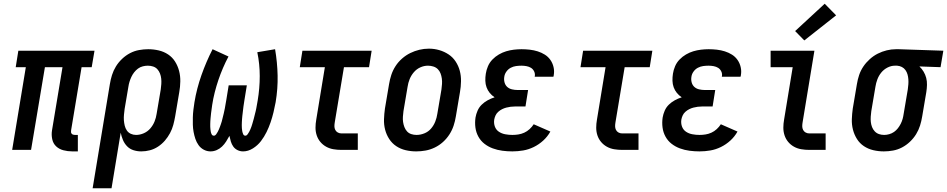

<svg xmlns="http://www.w3.org/2000/svg" viewBox="-20 -801 5061 1026"><path d="M366 8Q342 8 319 2Q296 -4 280 -19Q264 -34 259 -57.5Q254 -81 258 -105L314 -442H220L146 0H45L118 -442H64L78 -530H485L470 -442H416L360 -105Q359 -100 359.5 -95Q360 -90 363 -86.5Q366 -83 370.5 -81.5Q375 -80 380 -80H396V8Z M475 205 567 -351Q571 -376 578.5 -400Q586 -424 599.5 -446Q613 -468 632.5 -486.5Q652 -505 675 -517Q698 -529 723 -533.5Q748 -538 772 -538Q801 -538 828.5 -531.5Q856 -525 878.5 -510Q901 -495 915.5 -472Q930 -449 937 -422Q944 -395 943.5 -366Q943 -337 938 -309L916 -179Q912 -156 906 -133.5Q900 -111 888.5 -89.5Q877 -68 861 -49.5Q845 -31 824.5 -17.5Q804 -4 781 2Q758 8 735 8Q713 8 693 1.5Q673 -5 659 -19.5Q645 -34 637 -53Q629 -72 625 -92L576 205ZM707 -80Q728 -80 748.5 -89Q769 -98 783.5 -115Q798 -132 806 -152Q814 -172 817 -193L839 -323Q841 -337 842 -352Q843 -367 841.5 -381Q840 -395 835 -408Q830 -421 821 -431Q812 -441 798.5 -445.5Q785 -450 770 -450Q757 -450 743 -446.5Q729 -443 717.5 -434.5Q706 -426 697 -414.5Q688 -403 682 -390Q676 -377 672 -364Q668 -351 666 -337L646 -219Q644 -204 642.5 -188.5Q641 -173 642 -158.5Q643 -144 646.5 -129.5Q650 -115 658 -103.5Q666 -92 679 -86Q692 -80 707 -80Z M1105 8Q1086 8 1069 -1Q1052 -10 1041 -25.5Q1030 -41 1024 -59Q1018 -77 1014.5 -96Q1011 -115 1010.5 -134.5Q1010 -154 1010.5 -174Q1011 -194 1013.5 -214.5Q1016 -235 1019 -254Q1025 -291 1034.5 -327.5Q1044 -364 1056.5 -399.5Q1069 -435 1084 -470Q1099 -505 1116 -538L1201 -499Q1185 -469 1171.5 -437.5Q1158 -406 1147 -373.5Q1136 -341 1127.5 -307.5Q1119 -274 1114 -241Q1113 -234 1112 -226.5Q1111 -219 1110 -211.5Q1109 -204 1108 -197Q1107 -190 1106.5 -182.5Q1106 -175 1105 -167.5Q1104 -160 1104 -153Q1104 -146 1103.5 -138.5Q1103 -131 1103.5 -124Q1104 -117 1104.5 -110Q1105 -103 1106.5 -96Q1108 -89 1111.5 -82.5Q1115 -76 1123 -76Q1130 -76 1135 -83Q1140 -90 1143.5 -96.5Q1147 -103 1150 -110Q1153 -117 1155.5 -124Q1158 -131 1160.5 -138Q1163 -145 1165 -152Q1167 -159 1168.5 -166Q1170 -173 1172 -180Q1174 -187 1175.5 -194Q1177 -201 1178.5 -208Q1180 -215 1181.5 -222Q1183 -229 1184 -236.5Q1185 -244 1186.5 -251Q1188 -258 1189 -265L1202 -345H1299L1286 -265Q1285 -257 1283.5 -248.5Q1282 -240 1281 -232Q1280 -224 1279 -215.5Q1278 -207 1277 -198.5Q1276 -190 1275 -182Q1274 -174 1273.5 -165.5Q1273 -157 1272.5 -149Q1272 -141 1272 -132.5Q1272 -124 1272.5 -116Q1273 -108 1274.5 -100Q1276 -92 1279.5 -84Q1283 -76 1291 -76Q1298 -76 1303 -83Q1308 -90 1311.5 -96.5Q1315 -103 1318 -110Q1321 -117 1323.5 -124Q1326 -131 1328 -138Q1330 -145 1332 -152Q1334 -159 1336 -166Q1338 -173 1339.5 -180Q1341 -187 1343 -194Q1345 -201 1346.5 -208Q1348 -215 1349.5 -222Q1351 -229 1352 -236Q1353 -243 1354.5 -250Q1356 -257 1357 -264Q1368 -330 1368 -394.5Q1368 -459 1355 -522L1450 -538Q1462 -468 1463.5 -397.5Q1465 -327 1453 -255Q1448 -228 1441.5 -201Q1435 -174 1426 -147.5Q1417 -121 1404.5 -95.5Q1392 -70 1374.5 -47Q1357 -24 1331.5 -8Q1306 8 1279 8Q1263 8 1249 1Q1235 -6 1226.5 -18Q1218 -30 1213.5 -45Q1209 -60 1206 -75Q1198 -60 1188.5 -45Q1179 -30 1166.5 -18Q1154 -6 1138 1Q1122 8 1105 8Z M1805 0Q1783 0 1762 -3.5Q1741 -7 1723 -17Q1705 -27 1692 -42.5Q1679 -58 1672.5 -77.5Q1666 -97 1666 -118.5Q1666 -140 1670 -162L1716 -442H1582L1596 -530H1966L1952 -442H1818L1769 -148Q1767 -137 1767 -126.5Q1767 -116 1771.5 -107Q1776 -98 1785 -93Q1794 -88 1805 -88H1892V0Z M2204 8Q2175 8 2147.5 1.5Q2120 -5 2097.5 -20Q2075 -35 2060 -58Q2045 -81 2038 -108Q2031 -135 2032 -164Q2033 -193 2037 -221L2059 -351Q2063 -376 2071 -400.5Q2079 -425 2093.5 -447.5Q2108 -470 2128.5 -488Q2149 -506 2172.5 -517.5Q2196 -529 2221 -535Q2246 -541 2272 -541Q2301 -541 2328 -533Q2355 -525 2377.5 -510Q2400 -495 2415 -472Q2430 -449 2437 -422.5Q2444 -396 2443.5 -366.5Q2443 -337 2438 -309L2416 -179Q2412 -154 2404 -129.5Q2396 -105 2381.5 -82.5Q2367 -60 2347 -42Q2327 -24 2303 -12.5Q2279 -1 2254 3.5Q2229 8 2204 8ZM2206 -80Q2227 -80 2248 -88.5Q2269 -97 2283.5 -114Q2298 -131 2306 -151.5Q2314 -172 2317 -193L2339 -323Q2341 -338 2342 -352.5Q2343 -367 2341 -381.5Q2339 -396 2334 -409Q2329 -422 2319.5 -431.5Q2310 -441 2296 -445.5Q2282 -450 2267 -450Q2246 -450 2226 -441Q2206 -432 2191.5 -415Q2177 -398 2169 -378Q2161 -358 2158 -337L2136 -207Q2134 -192 2133 -177.5Q2132 -163 2134 -149Q2136 -135 2141 -122Q2146 -109 2155 -99Q2164 -89 2177.5 -84.5Q2191 -80 2206 -80Z M2718 8Q2691 8 2664.5 4.5Q2638 1 2613.5 -8Q2589 -17 2569 -32.5Q2549 -48 2536.5 -70.5Q2524 -93 2520.5 -119.5Q2517 -146 2521 -173Q2524 -191 2532 -209.5Q2540 -228 2554.5 -242Q2569 -256 2586.5 -265.5Q2604 -275 2623 -281Q2608 -291 2597 -304.5Q2586 -318 2580 -334.5Q2574 -351 2573.5 -369.5Q2573 -388 2576 -407Q2579 -427 2587.5 -447Q2596 -467 2611.5 -483Q2627 -499 2646 -510Q2665 -521 2685 -527Q2705 -533 2726 -535.5Q2747 -538 2767 -538Q2789 -538 2811 -535.5Q2833 -533 2853.5 -526.5Q2874 -520 2891.5 -509Q2909 -498 2921 -481Q2933 -464 2938 -442.5Q2943 -421 2939 -399Q2939 -397 2938.5 -395Q2938 -393 2937 -391H2837Q2837 -392 2837.5 -393Q2838 -394 2838 -394Q2840 -408 2834 -420Q2828 -432 2817.5 -438.5Q2807 -445 2793.5 -447.5Q2780 -450 2767 -450Q2752 -450 2737.5 -448Q2723 -446 2709.5 -439Q2696 -432 2686.5 -419Q2677 -406 2675 -392Q2672 -376 2676 -361Q2680 -346 2690.5 -336.5Q2701 -327 2716 -323.5Q2731 -320 2747 -320H2802L2788 -232H2732Q2720 -232 2708.5 -230.5Q2697 -229 2685.5 -226Q2674 -223 2663 -217.5Q2652 -212 2642.5 -203.5Q2633 -195 2628 -184Q2623 -173 2621 -162Q2618 -142 2624.5 -124.5Q2631 -107 2646 -97Q2661 -87 2680 -83.5Q2699 -80 2718 -80Q2734 -80 2750 -82.5Q2766 -85 2781.5 -92Q2797 -99 2810 -111Q2823 -123 2832 -137L2921 -98Q2906 -71 2883 -50Q2860 -29 2832.5 -15.5Q2805 -2 2776 3Q2747 8 2718 8Z M3305 0Q3283 0 3262 -3.5Q3241 -7 3223 -17Q3205 -27 3192 -42.5Q3179 -58 3172.5 -77.5Q3166 -97 3166 -118.5Q3166 -140 3170 -162L3216 -442H3082L3096 -530H3466L3452 -442H3318L3269 -148Q3267 -137 3267 -126.5Q3267 -116 3271.5 -107Q3276 -98 3285 -93Q3294 -88 3305 -88H3392V0Z M3718 8Q3691 8 3664.5 4.5Q3638 1 3613.5 -8Q3589 -17 3569 -32.5Q3549 -48 3536.5 -70.5Q3524 -93 3520.5 -119.5Q3517 -146 3521 -173Q3524 -191 3532 -209.5Q3540 -228 3554.5 -242Q3569 -256 3586.5 -265.5Q3604 -275 3623 -281Q3608 -291 3597 -304.5Q3586 -318 3580 -334.5Q3574 -351 3573.5 -369.5Q3573 -388 3576 -407Q3579 -427 3587.5 -447Q3596 -467 3611.5 -483Q3627 -499 3646 -510Q3665 -521 3685 -527Q3705 -533 3726 -535.5Q3747 -538 3767 -538Q3789 -538 3811 -535.5Q3833 -533 3853.5 -526.5Q3874 -520 3891.5 -509Q3909 -498 3921 -481Q3933 -464 3938 -442.5Q3943 -421 3939 -399Q3939 -397 3938.5 -395Q3938 -393 3937 -391H3837Q3837 -392 3837.5 -393Q3838 -394 3838 -394Q3840 -408 3834 -420Q3828 -432 3817.5 -438.5Q3807 -445 3793.5 -447.5Q3780 -450 3767 -450Q3752 -450 3737.5 -448Q3723 -446 3709.5 -439Q3696 -432 3686.5 -419Q3677 -406 3675 -392Q3672 -376 3676 -361Q3680 -346 3690.5 -336.5Q3701 -327 3716 -323.5Q3731 -320 3747 -320H3802L3788 -232H3732Q3720 -232 3708.5 -230.5Q3697 -229 3685.5 -226Q3674 -223 3663 -217.5Q3652 -212 3642.5 -203.5Q3633 -195 3628 -184Q3623 -173 3621 -162Q3618 -142 3624.5 -124.5Q3631 -107 3646 -97Q3661 -87 3680 -83.5Q3699 -80 3718 -80Q3734 -80 3750 -82.5Q3766 -85 3781.5 -92Q3797 -99 3810 -111Q3823 -123 3832 -137L3921 -98Q3906 -71 3883 -50Q3860 -29 3832.5 -15.5Q3805 -2 3776 3Q3747 8 3718 8Z M4305 0Q4283 0 4262 -3.5Q4241 -7 4223 -17Q4205 -27 4192 -42.5Q4179 -58 4172.5 -77.5Q4166 -97 4166 -118.5Q4166 -140 4170 -162L4216 -442H4098V-530H4332L4269 -148Q4267 -137 4267 -126.5Q4267 -116 4271.5 -107Q4276 -98 4285 -93Q4294 -88 4305 -88H4392V0ZM4278 -585 4229 -635 4387 -781 4448 -719Z M4703 8Q4674 8 4646.5 1.5Q4619 -5 4596.5 -20Q4574 -35 4559.5 -58Q4545 -81 4538 -108Q4531 -135 4532 -164Q4533 -193 4537 -221L4559 -351Q4563 -376 4571 -400Q4579 -424 4593.5 -445.5Q4608 -467 4628 -485Q4648 -503 4671 -514.5Q4694 -526 4718.5 -532Q4743 -538 4768 -538Q4771 -538 4775 -538Q4779 -538 4783 -538L5021 -530L5006 -442L4893 -446Q4906 -434 4915.5 -418Q4925 -402 4929.5 -384.5Q4934 -367 4933.5 -347.5Q4933 -328 4930 -309L4908 -179Q4904 -154 4896.5 -130Q4889 -106 4875.5 -84Q4862 -62 4842.5 -43.5Q4823 -25 4800 -13Q4777 -1 4752 3.5Q4727 8 4703 8ZM4705 -80Q4705 -80 4705 -80Q4705 -80 4705 -80Q4718 -80 4732 -84Q4746 -88 4757.5 -96Q4769 -104 4778 -115.5Q4787 -127 4793.5 -140Q4800 -153 4803.5 -166Q4807 -179 4809 -193L4831 -323Q4833 -337 4834 -350.5Q4835 -364 4834 -377.5Q4833 -391 4829.5 -403.5Q4826 -416 4818.5 -426.5Q4811 -437 4799.5 -443Q4788 -449 4774 -450H4768Q4767 -450 4765 -450Q4763 -450 4762 -450Q4742 -450 4722.5 -440Q4703 -430 4689.5 -413.5Q4676 -397 4668.5 -377Q4661 -357 4658 -337L4636 -207Q4634 -193 4633 -178Q4632 -163 4633.5 -149Q4635 -135 4640 -122Q4645 -109 4654.5 -99Q4664 -89 4677 -84.5Q4690 -80 4705 -80Z"/></svg>

Font: Iosevka Slab Semibold
Style: Italic
Weight: 600
Italic angle: -9°
Monospace: yes
Designer: Belleve Invis
Foundry: Belleve Invis
Version: Version 11.1.1; ttfautohint (v1.8.3)